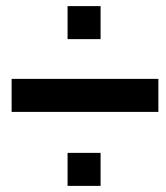

<svg xmlns="http://www.w3.org/2000/svg" viewBox="-20 -608 542 628"><path d="M498 -350V-242H18V-350ZM201 -108H309V0H201ZM309 -588V-480H201V-588Z"/></svg>

Font: Orbitron
Style: Regular
Weight: 500
Designer: Matt McInerney
Foundry: Matt McInerney
Version: 1.000